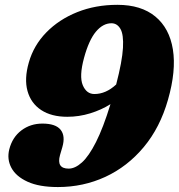

<svg xmlns="http://www.w3.org/2000/svg" viewBox="-20 -738 723 776"><path d="M214 18Q138.5 18 91.5 -3.5Q44.5 -25 26 -59.8Q7.5 -94.5 17.5 -134.5Q30 -183.5 66.5 -211Q103 -238.5 151.5 -238.5Q205 -238.5 225 -213.5Q245 -188.5 232 -143.5L222.5 -111Q207.5 -56.5 257.5 -56.5Q283.5 -56.5 311.2 -81.5Q339 -106.5 368 -163.8Q397 -221 426.5 -317Q390 -294 344.8 -280Q299.5 -266 252 -266Q188 -266 146.5 -293.2Q105 -320.5 91.2 -370Q77.5 -419.5 96.5 -485.5Q116 -554.5 167.2 -607Q218.5 -659.5 292.2 -689Q366 -718.5 454.5 -718.5Q550.5 -718.5 607.8 -671.2Q665 -624 678.8 -538Q692.5 -452 659 -335Q627 -222.5 561 -143.5Q495 -64.5 405.8 -23.2Q316.5 18 214 18ZM319.5 -503.5Q299.5 -429.5 314.5 -393.8Q329.5 -358 361.5 -358Q408 -358 449.5 -396.5Q474 -490.5 477 -544.5Q480 -598.5 466.8 -621.2Q453.5 -644 430.5 -644Q396 -644 367.5 -609.8Q339 -575.5 319.5 -503.5Z"/></svg>

Font: Fraunces 9pt Soft Black
Style: Italic
Weight: 900
Italic angle: -16°
Version: Version 1.000;[b76b70a41]